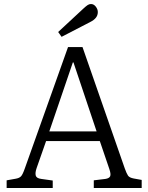

<svg xmlns="http://www.w3.org/2000/svg" viewBox="-20 -934 736 954"><path d="M13 0V-38L58 -46Q76 -49 84.5 -58Q93 -67 104 -99L318 -700H390L600 -97Q609 -72 616 -61.5Q623 -51 645 -47L684 -40V0H446V-38L504 -45Q523 -48 527.5 -58.5Q532 -69 523 -95L476 -233H209L162 -99Q154 -76 157.5 -62Q161 -48 185 -45L242 -37V0ZM225 -281H460L345 -624H342ZM286 -751 269 -775 395 -892Q407 -903 415 -908.5Q423 -914 432 -914Q446 -914 456 -901Q466 -888 466 -874Q466 -858 456.5 -846Q447 -834 429 -825Z"/></svg>

Font: Literata 12pt Light
Style: Regular
Weight: 300
Designer: Latin by Veronika Burian and Jose Scaglione. Greek by Irene Vlachou. Cyrillic by Vera Evstafieva.
Foundry: TypeTogether
Version: Version 3.002